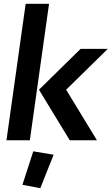

<svg xmlns="http://www.w3.org/2000/svg" viewBox="-20 -738 587 1010"><path d="M192 252 262 76 155 58 98 234ZM404 -481 185 -266 347 0H490L328 -266L547 -481ZM238 -718H115L14 0H137Z"/></svg>

Font: Cantarell
Style: BoldOblique
Weight: 700
Italic angle: -8°
Designer: Dave Crossland
Version: Version 0.024